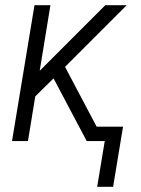

<svg xmlns="http://www.w3.org/2000/svg" viewBox="-20 -540 540 735"><path d="M352 175 381 0H312L241 -134L185 -240L115 -171L87 0H26L112 -520H173L132 -269L383 -520H465L229 -284L350 -55H451L413 175Z"/></svg>

Font: Iosevka SS04 Light
Style: Italic
Weight: 300
Italic angle: -9°
Monospace: yes
Designer: Belleve Invis
Foundry: Belleve Invis
Version: Version 19.0.0; ttfautohint (v1.8.4)